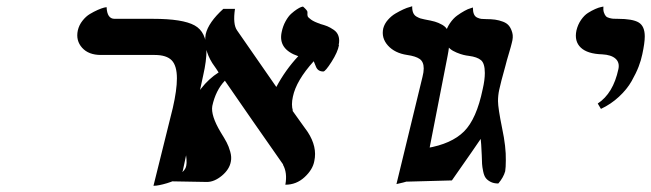

<svg xmlns="http://www.w3.org/2000/svg" viewBox="-20 -579 2075 612"><path d="M469.2 13.2 530.8 -234.9Q543.9 -292 543.9 -329.1Q543.9 -369.6 527.3 -386.7Q510.7 -403.8 473.1 -403.8H301.8Q262.2 -403.8 241.7 -426.8Q221.2 -449.7 228 -481.9Q231.9 -499 242.9 -512.9Q253.9 -526.9 266.6 -534.4Q279.3 -542 291.5 -547.4Q303.7 -552.7 311.5 -554.7L319.8 -556.2Q321.3 -519 345.2 -519H467.8Q562.5 -519 600.3 -498Q638.2 -477.1 638.2 -418.9Q638.2 -384.8 627.9 -339.8Q616.7 -289.6 595.2 -188Q573.7 -86.4 563 -36.1Q560.1 -23.9 549.6 -14.2Q539.1 -4.4 525.6 0.5Q512.2 5.4 499.5 8.5Q486.8 11.7 478 12.7Z M1000 -502.9Q1014.2 -499 1023.2 -495.4Q1032.2 -491.7 1043.5 -484.1Q1054.7 -476.6 1058.8 -464.4Q1063 -452.1 1059.6 -436L1060.5 -435.1Q1056.6 -413.1 1036.9 -382.1Q1017.1 -351.1 1010.7 -351.1Q992.7 -351.1 986.8 -367.2Q981 -381.8 980 -383.8Q924.3 -322.3 913.6 -271Q907.7 -244.6 913.6 -226.1L911.6 -227.1Q919.4 -215.8 936 -192.9Q952.6 -169.9 960.9 -158.2Q991.7 -110.8 981.9 -65.9Q977.1 -38.6 950.9 -14.4Q924.8 9.8 889.6 9.8Q896.5 -28.8 881.8 -54.2H882.8Q779.8 -201.2 696.8 -321.8Q667.5 -291 656.7 -241.2Q651.4 -210.9 683.6 -157.2Q695.8 -137.7 702.4 -125.2Q709 -112.8 713.9 -95.5Q718.8 -78.1 715.8 -64Q711.4 -39.1 687.3 -19Q663.1 1 639.6 1L526.9 -1L530.8 -14.2L526.9 -9.8Q526.9 -13.7 532.2 -17.6Q537.6 -21.5 543.9 -22Q552.7 -22.9 562.3 -31.5Q571.8 -40 573.7 -50.8Q577.1 -65.4 569.8 -106Q561.5 -162.6 565.9 -185.1Q572.3 -211.4 584.5 -238.5Q596.7 -265.6 621.1 -296.9Q645.5 -328.1 676.8 -348.1Q671.9 -356.4 656.7 -377.9Q627.9 -423.8 635.7 -470.2Q644.5 -507.8 691.9 -550.8H729Q721.7 -501.5 735.8 -481.9L860.8 -301.8Q889.6 -356 930.7 -399.9Q865.7 -421.9 877.9 -477.1Q881.8 -496.1 890.4 -511.5Q898.9 -526.9 908.2 -535.2Q917.5 -543.5 926 -549.1Q934.6 -554.7 939.9 -556.6L945.8 -558.1Q949.2 -555.2 951.9 -552.5Q954.6 -549.8 956.1 -547.9Q957.5 -545.9 958.5 -544.7Q959.5 -543.5 959.7 -542.2Q960 -541 960 -540.3Q960 -539.6 960 -538.6Q960 -537.6 960 -537.1Q959.5 -531.2 960.7 -527.3Q961.9 -523.4 971.7 -516.4Q981.4 -509.3 1001 -502.9Z M1243.7 7.8 1326.7 -334Q1330.6 -349.1 1330.6 -360.8Q1330.6 -381.8 1317.9 -390.9Q1305.2 -399.9 1277.8 -403.8Q1238.3 -409.7 1216.6 -433.8Q1194.8 -458 1201.7 -488.8Q1205.6 -503.4 1216.6 -515.9Q1227.5 -528.3 1240.5 -535.9Q1253.4 -543.5 1265.6 -549.1Q1277.8 -554.7 1286.1 -556.6L1293.9 -559.1Q1293.5 -546.9 1296.9 -538.6Q1300.3 -530.3 1307.6 -526.1Q1314.9 -522 1320.1 -520.3Q1325.2 -518.6 1333.5 -517.1Q1355 -513.2 1366.2 -510Q1377.4 -506.8 1389.9 -499.8Q1402.3 -492.7 1407.5 -481Q1412.6 -469.2 1412.6 -451.2Q1412.6 -430.7 1406.7 -400.9L1338.9 -54.2Q1333 -32.7 1309.1 -17.1Q1285.2 -1.5 1264.6 2.9Z M1571.3 -293Q1567.4 -275.4 1567.4 -256.8Q1567.4 -234.9 1580.6 -169.9Q1593.3 -109.9 1592.3 -67.9Q1592.3 -45.4 1590.3 -33.2Q1585 -13.7 1568.4 5.9Q1553.7 5.9 1543.5 0.5Q1533.2 -4.9 1528.1 -12Q1522.9 -19 1520 -33.2Q1517.1 -47.4 1516.6 -56.6Q1516.1 -65.9 1515.6 -84Q1513.7 -127 1512.2 -136.2Q1499 -116.7 1483.4 -94.2Q1467.8 -71.8 1449.2 -45.2Q1430.7 -18.6 1420.4 -3.9L1276.4 0Q1276.4 -1 1276.9 -6.3Q1277.3 -11.7 1277.3 -13.2Q1277.3 -28.3 1279.3 -36.1Q1279.3 -37.1 1284.2 -53.2Q1301.8 -99.6 1340.3 -106.9Q1418.9 -120.1 1459 -159.9Q1499 -199.7 1518.6 -294.9Q1525.4 -324.2 1525.4 -346.2Q1525.4 -377 1513.2 -387.2Q1501 -397.5 1474.6 -400.9Q1465.8 -401.9 1457 -404.1Q1448.2 -406.2 1435.5 -411.4Q1422.9 -416.5 1414.3 -423.8Q1405.8 -431.2 1400.9 -443.6Q1396 -456.1 1399.4 -471.2Q1403.8 -489.7 1414.3 -505.1Q1424.8 -520.5 1437 -529.3Q1449.2 -538.1 1460.7 -544.4Q1472.2 -550.8 1480 -552.7L1487.3 -555.2Q1487.3 -542 1490.7 -533.9Q1494.1 -525.9 1501.5 -522.7Q1508.8 -519.5 1514.2 -518.8Q1519.5 -518.1 1529.3 -518.1Q1545.4 -518.1 1558.1 -516.4Q1570.8 -514.6 1583.5 -509.8Q1596.2 -504.9 1602.8 -496.3Q1609.4 -487.8 1613 -474.4Q1616.7 -460.9 1611.3 -441.9Q1609.4 -433.1 1602.1 -408.7Q1594.7 -384.3 1591.3 -370.1Q1575.7 -314.5 1571.3 -293Z M1895.5 -231.9 1885.3 -249Q1934.6 -281.2 1951.2 -358.9Q1955.6 -379.9 1941.9 -392.1Q1928.2 -404.3 1899.4 -405.8Q1852.5 -407.2 1831.3 -427.2Q1810.1 -447.3 1817.4 -481.9Q1821.8 -500.5 1832 -515.4Q1842.3 -530.3 1854.2 -537.8Q1866.2 -545.4 1877.4 -550.3Q1888.7 -555.2 1896 -556.6L1903.3 -558.1Q1902.3 -546.9 1905 -539.1Q1907.7 -531.2 1911.4 -527.3Q1915 -523.4 1922.6 -521.5Q1930.2 -519.5 1935.1 -519.3Q1939.9 -519 1949.2 -519Q1996.6 -519 2015.9 -507.3Q2035.2 -495.6 2035.2 -462.9Q2035.2 -442.4 2027.3 -405.8Q2023.4 -386.7 2015.6 -366.5Q2007.8 -346.2 1993.2 -320.3Q1978.5 -294.4 1953.1 -270.8Q1927.7 -247.1 1895.5 -231.9Z"/></svg>

Font: Linear Smooth
Style: Bold Italic
Weight: 700
Designer: Philipp H. Poll, Flanker
Foundry: Philipp H. Poll, reworked by Flanker
Version: Version 1.061 | FøM Fix